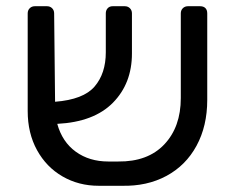

<svg xmlns="http://www.w3.org/2000/svg" viewBox="-20 -591 750 617"><path d="M646 -548V-270Q646 -186 611.5 -122.5Q577 -59 514.5 -25.5Q452 8 371 6H297Q233 6 181 -24Q129 -54 99 -108.5Q69 -163 69 -234V-548Q69 -558 75.5 -564.5Q82 -571 92 -571H131Q141 -571 147.5 -564.5Q154 -558 154 -548L157 -264Q248 -271 284 -313Q320 -355 320 -423V-548Q320 -558 326 -564.5Q332 -571 342 -571H381Q391 -571 397.5 -564.5Q404 -558 404 -548V-419Q404 -323 343 -261Q282 -199 164 -193Q180 -135 223.5 -103.5Q267 -72 328 -72H360Q455 -71 508 -127Q561 -183 561 -276V-548Q561 -558 567.5 -564.5Q574 -571 584 -571H623Q634 -571 640 -565Q646 -559 646 -548Z"/></svg>

Font: Rubik
Style: Regular
Weight: 400
Designer: Hubert & Fischer
Foundry: Hubert & Fischer
Version: Version 1.100